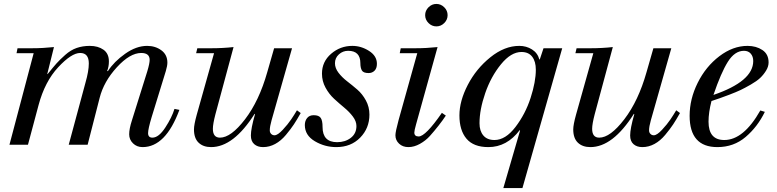

<svg xmlns="http://www.w3.org/2000/svg" viewBox="-20 -735 3947 975"><path d="M28 0 151 -465H64L69 -490H142Q198 -490 254 -496L220 -359H222Q251 -395 267 -413Q283 -431 311 -456Q339 -481 369.5 -491.5Q400 -502 436 -502Q478 -502 505.5 -482.5Q533 -463 533 -423Q533 -396 524 -374H528Q559 -422 615.5 -462Q672 -502 727 -502Q769 -502 799.5 -479.5Q830 -457 830 -417Q830 -401 822 -374L750 -140Q732 -80 732 -59Q732 -36 754 -36Q786 -36 819.5 -87.5Q853 -139 866 -182L891 -177Q821 12 704 12Q675 12 655.5 -7Q636 -26 636 -53Q636 -81 650 -124L728 -373Q740 -413 740 -431Q740 -466 697 -466Q640 -466 573.5 -393.5Q507 -321 486 -238L425 0H329L414 -315Q431 -374 431 -413Q431 -466 387 -466Q343 -466 275.5 -393.5Q208 -321 176 -202L122 0Z M1463 -490 1359 -124Q1350 -92 1350 -73Q1350 -62 1357 -55Q1364 -48 1374 -48Q1390 -48 1416 -76Q1442 -104 1458.5 -128.5Q1475 -153 1488 -175L1507 -161Q1488 -127 1472.5 -103.5Q1457 -80 1432 -50Q1407 -20 1377.5 -4Q1348 12 1316 12Q1288 12 1271 -3Q1254 -18 1254 -47Q1254 -82 1275 -155L1273 -157Q1166 12 1052 12Q1012 12 988.5 -10.5Q965 -33 965 -78Q965 -101 979 -152L1067 -465H976L982 -490H1054Q1111 -490 1166 -496L1074 -155Q1061 -105 1061 -81Q1061 -36 1097 -36Q1153 -36 1224.5 -129.5Q1296 -223 1337 -368L1372 -490Z M1615 -361Q1615 -422 1661.5 -462Q1708 -502 1769 -502Q1814 -502 1854 -476.5Q1894 -451 1894 -411Q1894 -388 1882 -376Q1870 -364 1852 -364Q1825 -364 1817.5 -377.5Q1810 -391 1810 -414Q1810 -477 1748 -477Q1721 -477 1701 -459Q1681 -441 1681 -414Q1681 -389 1699 -365.5Q1717 -342 1743 -322Q1769 -302 1794.5 -280Q1820 -258 1838 -225Q1856 -192 1856 -153Q1856 -84 1809 -36Q1762 12 1688 12Q1629 12 1578.5 -18Q1528 -48 1528 -100Q1528 -121 1539.5 -135.5Q1551 -150 1573 -150Q1599 -150 1608.5 -136.5Q1618 -123 1618 -90Q1618 -13 1692 -13Q1733 -13 1761.5 -35Q1790 -57 1790 -95Q1790 -119 1772 -143Q1754 -167 1728 -188.5Q1702 -210 1676.5 -233.5Q1651 -257 1633 -290Q1615 -323 1615 -361Z M2099 -465H2010L2015 -490H2090Q2146 -490 2202 -496L2093 -104Q2084 -72 2084 -62Q2084 -42 2106 -42Q2141 -42 2224 -162L2244 -148Q2229 -125 2207 -97Q2185 -69 2163.5 -45Q2142 -21 2112.5 -4.5Q2083 12 2054 12Q2025 12 2006.5 -5.5Q1988 -23 1988 -48Q1988 -66 2004 -125ZM2156 -618Q2139 -635 2139 -658Q2139 -681 2156 -698Q2173 -715 2196 -715Q2219 -715 2236 -698Q2253 -681 2253 -658Q2253 -635 2236 -618Q2219 -601 2196 -601Q2173 -601 2156 -618Z M2835 -490 2633 220H2536L2621 -72L2619 -74Q2554 12 2460 12Q2385 12 2349 -30.5Q2313 -73 2313 -149Q2313 -222 2355.5 -304Q2398 -386 2470 -444Q2542 -502 2617 -502Q2653 -502 2681.5 -484Q2710 -466 2719 -433H2721L2740 -490ZM2415 -109Q2415 -70 2434.5 -47Q2454 -24 2491 -24Q2547 -24 2597.5 -90Q2648 -156 2674.5 -238Q2701 -320 2701 -381Q2701 -423 2682.5 -447Q2664 -471 2628 -471Q2575 -471 2524 -408.5Q2473 -346 2444 -262Q2415 -178 2415 -109Z M3389 -490 3285 -124Q3276 -92 3276 -73Q3276 -62 3283 -55Q3290 -48 3300 -48Q3316 -48 3342 -76Q3368 -104 3384.5 -128.5Q3401 -153 3414 -175L3433 -161Q3414 -127 3398.5 -103.5Q3383 -80 3358 -50Q3333 -20 3303.5 -4Q3274 12 3242 12Q3214 12 3197 -3Q3180 -18 3180 -47Q3180 -82 3201 -155L3199 -157Q3092 12 2978 12Q2938 12 2914.5 -10.5Q2891 -33 2891 -78Q2891 -101 2905 -152L2993 -465H2902L2908 -490H2980Q3037 -490 3092 -496L3000 -155Q2987 -105 2987 -81Q2987 -36 3023 -36Q3079 -36 3150.5 -129.5Q3222 -223 3263 -368L3298 -490Z M3841 -174 3864 -167Q3827 -91 3766.5 -39.5Q3706 12 3623 12Q3482 12 3482 -147Q3482 -232 3523 -314.5Q3564 -397 3633 -449.5Q3702 -502 3776 -502Q3820 -502 3851.5 -481Q3883 -460 3883 -418Q3883 -397 3870 -376Q3857 -355 3840 -339Q3823 -323 3792.5 -305.5Q3762 -288 3741 -278Q3720 -268 3683.5 -254Q3647 -240 3634.5 -236Q3622 -232 3593 -222Q3578 -164 3578 -117Q3578 -24 3658 -24Q3756 -24 3841 -174ZM3805 -425Q3805 -448 3792.5 -462.5Q3780 -477 3758 -477Q3711 -477 3676 -421Q3641 -365 3603 -253Q3805 -322 3805 -425Z"/></svg>

Font: Justus
Style: Italic
Weight: 400
Italic angle: -12°
Version: Version 001.001